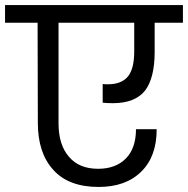

<svg xmlns="http://www.w3.org/2000/svg" viewBox="-47 -760 745 761"><path d="M360 -427C360 -427 360 -353 360 -353C360 -353 360 -353 360 -353C369 -352 383 -351 400 -351C400 -351 400 -351 400 -351C459 -351 502 -368 528 -401C553 -434 566 -485 566 -554C566 -554 566 -670 566 -670C566 -670 678 -670 678 -670C678 -670 678 -740 678 -740C678 -740 -27 -740 -27 -740C-27 -740 -27 -670 -27 -670C-27 -670 102 -670 102 -670C102 -670 103 -273 103 -273C103 -273 103 -273 103 -273C103 -194 123 -132 164 -87C204 -42 264 -19 344 -19C344 -19 344 -19 344 -19C415 -19 472 -39 513 -80C554 -120 574 -176 574 -248C574 -248 492 -248 492 -248C492 -248 492 -248 492 -248C492 -199 479 -160 453 -133C426 -105 389 -91 342 -91C342 -91 342 -91 342 -91C291 -91 253 -107 226 -139C199 -170 185 -214 185 -271C185 -271 185 -670 185 -670C185 -670 485 -670 485 -670C485 -670 485 -556 485 -556C485 -556 485 -556 485 -556C485 -511 477 -479 461 -458C444 -437 418 -426 381 -426C381 -426 381 -426 381 -426C372 -426 365 -426 360 -427Z"/></svg>

Font: Girnar Poppins
Style: Regular
Weight: 500
Designer: Ninad Kale (Devanagari), Jonny Pinhorn (Latin)
Foundry: Indian Type Foundry
Version: ""